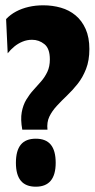

<svg xmlns="http://www.w3.org/2000/svg" viewBox="-20 -691 360 724"><path d="M64 -202Q57 -241 62 -268Q67 -295 79 -315Q91 -335 106 -351.5Q121 -368 135 -384Q149 -400 158.5 -420Q168 -440 168 -467Q168 -508 147.5 -524.5Q127 -541 101 -541Q82 -541 65 -534Q48 -527 34 -515.5Q20 -504 9 -490L3 -619Q19 -636 40.5 -647.5Q62 -659 88 -665Q114 -671 143 -671Q178 -671 209.5 -662Q241 -653 265 -633Q289 -613 303 -581.5Q317 -550 317 -506Q317 -463 304.5 -431Q292 -399 273 -375Q254 -351 233 -331Q212 -311 194 -291.5Q176 -272 166 -251Q156 -230 159 -202ZM115 13Q77 13 58.5 -9.5Q40 -32 40 -77Q40 -123 58.5 -145.5Q77 -168 115 -168Q153 -168 171.5 -145.5Q190 -123 190 -77Q190 13 115 13Z"/></svg>

Font: Bricolage Grotesque 96pt ExtraBold Condensed
Style: Regular
Weight: 800
Width: 3
Version: Version 1.001;gftools[0.9.33.dev8+g029e19f]